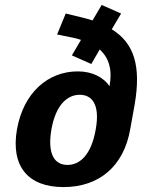

<svg xmlns="http://www.w3.org/2000/svg" viewBox="-20 -750 585 780"><path d="M272 -525 351 -490 385 -549C423 -515 437 -466 425 -400C401 -435 356 -460 296 -460C176 -460 76 -375 49 -225C23 -75 93 10 238 10C383 10 483 -75 509 -225L527 -325C554 -482 525 -575 434 -631L472 -695L393 -730L356 -667C341 -672 326 -676 309 -680L247 -695L212 -610L280 -596C290 -594 300 -591 309 -588ZM304 -365C354 -365 387 -325 369 -225C351 -120 304 -80 254 -80C204 -80 171 -120 189 -225C207 -325 254 -365 304 -365Z"/></svg>

Font: Scada
Style: Bold Italic
Weight: 700
Designer: Jovanny Lemonad
Foundry: Jovanny Lemonad
Version: Version 3.005